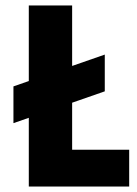

<svg xmlns="http://www.w3.org/2000/svg" viewBox="-20 -680 498 700"><path d="M29 -365 362 -481V-347L29 -231ZM85 0V-660H243V0ZM112 0V-134H451V0Z"/></svg>

Font: Bricolage Grotesque 72pt SemiCondensed ExtraBold
Style: Regular
Weight: 800
Width: 4
Designer: Mathieu Triay
Foundry: Atelier Triay
Version: Version 1.001;gftools[0.9.33.dev8+g029e19f]